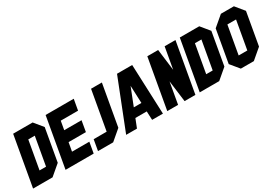

<svg xmlns="http://www.w3.org/2000/svg" viewBox="24 -1560 3400 2401"><g transform="rotate(-30 1724.0 -359.5)"><path d="M459.5 -125 312.5 0H31.2L158.2 -718.8H439.5L542 -593.8ZM308.6 -156.2 380.4 -562.5H286.6L214.8 -156.2Z M933.6 -156.2 906.2 0H500L627 -718.8H1033.2L1005.4 -562.5H755.4L733.4 -437.5H983.4L956.1 -281.2H706.1L683.6 -156.2Z M1283.2 -718.8H1439.5L1334.5 -125L1187.5 0H968.8L996.1 -156.2H1183.6Z M1877 -718.8 1906.2 0H1750L1744.6 -125H1580.6L1531.2 0H1375L1658.2 -718.8ZM1739.7 -250 1729.5 -502.9 1629.9 -250Z M2125 0H1968.8L2095.7 -718.8H2252L2291 -410.6L2345.7 -718.8H2502L2375 0H2218.8L2179.2 -308.1Z M2865.7 -125 2718.8 0H2437.5L2564.5 -718.8H2845.7L2948.2 -593.8ZM2714.8 -156.2 2786.6 -562.5H2692.9L2621.1 -156.2Z M3089.8 -156.2H3214.8L3286.6 -562.5H3161.6ZM3010.7 -593.8 3158.2 -718.8H3345.7L3448.2 -593.8L3365.7 -125L3218.8 0H3031.2L2928.2 -125Z"/></g></svg>

Font: Signwood
Style: Italic
Weight: 400
Italic angle: -10°
Designer: GGBotNet
Foundry: GGBotNet
Version: 0.95